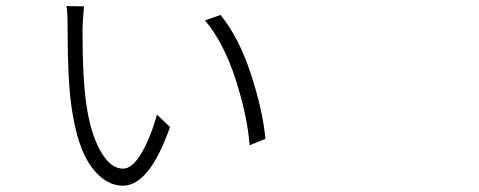

<svg xmlns="http://www.w3.org/2000/svg" viewBox="-20 -585 1540 617"><path d="M250 -564.5Q245.1 -510.7 245.1 -490.2Q245.1 -330.1 257.8 -248Q270.5 -157.2 302.7 -100.1Q335 -43 375 -43Q405.3 -43 434.6 -92.8Q463.9 -142.6 484.4 -216.8L526.4 -176.8Q460 11.7 375 11.7Q318.4 11.7 273.4 -49.3Q228.5 -110.4 210 -240.2Q197.3 -326.2 197.3 -490.2Q197.3 -549.8 193.4 -565.4ZM688.5 -537.1Q747.1 -465.8 785.6 -349.1Q824.2 -232.4 833 -138.7L782.2 -118.2Q774.4 -215.8 736.3 -332.5Q698.2 -449.2 638.7 -519.5Z"/></svg>

Font: Bpmf Zihi Sans Light
Style: Light
Weight: 300
Foundry: But Ko
Version: Version 1.320